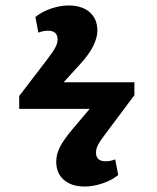

<svg xmlns="http://www.w3.org/2000/svg" viewBox="-20 -604 573 700"><path d="M289 76Q241 76 213 52Q185 28 185 -15Q185 -42 199.5 -70Q214 -98 251 -141L307 -207H50V-254L148 -382Q172 -413 181 -429.5Q190 -446 190 -460Q190 -492 155 -492Q138 -492 120 -485L109 -542Q132 -561 165.5 -572.5Q199 -584 230 -584Q279 -584 307 -559.5Q335 -535 335 -493Q335 -439 273 -371L212 -304H470V-257L372 -126Q346 -92 338 -77Q330 -62 330 -48Q330 -16 365 -16Q383 -16 400 -23L411 34Q388 53 354 64.5Q320 76 289 76Z"/></svg>

Font: Literata 12pt
Style: Bold
Weight: 700
Designer: Latin by Veronika Burian and Jose Scaglione. Greek by Irene Vlachou. Cyrillic by Vera Evstafieva.
Foundry: TypeTogether
Version: Version 3.002